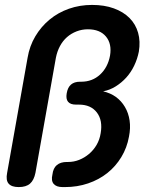

<svg xmlns="http://www.w3.org/2000/svg" viewBox="-20 -760 640 780"><path d="M124 -58Q118 -28 102 -14Q86 0 56 0Q27 0 15 -14Q3 -28 9 -58L92 -525Q100 -573 123.5 -612.5Q147 -652 181.5 -680.5Q216 -709 260 -724.5Q304 -740 354 -740Q404 -740 442.5 -726Q481 -712 506 -687Q531 -662 541 -627Q551 -592 544 -550Q538 -520 525 -493Q512 -466 493 -445Q474 -424 450 -409Q426 -394 399 -389Q429 -382 451 -366Q473 -350 487.5 -325.5Q502 -301 506.5 -270.5Q511 -240 504 -205Q496 -160 473 -122Q450 -84 416 -57Q382 -30 338 -15Q294 0 244 0H234Q209 0 198 -13Q187 -26 193 -51Q196 -77 211 -89.5Q226 -102 252 -102H257Q280 -102 301.5 -110.5Q323 -119 341.5 -134.5Q360 -150 372.5 -171.5Q385 -193 389 -219Q398 -271 373.5 -303Q349 -335 301 -335H289Q266 -335 256.5 -346.5Q247 -358 251 -381Q255 -405 268.5 -416.5Q282 -428 305 -428H310Q355 -428 386.5 -457Q418 -486 427 -534Q435 -582 410.5 -611.5Q386 -641 337 -641Q313 -641 291 -632.5Q269 -624 252 -609Q235 -594 223.5 -572.5Q212 -551 207 -525Z"/></svg>

Font: Maple Mono NL SemiBold
Style: Italic
Weight: 600
Italic angle: -10°
Monospace: yes
Designer: subframe7536
Version: Version 7.000